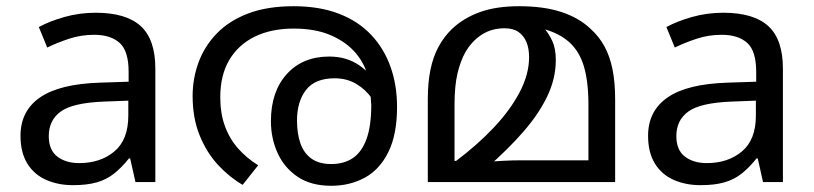

<svg xmlns="http://www.w3.org/2000/svg" viewBox="-20 -586 2621 618"><path d="M288 -545Q386 -545 433 -502Q480 -459 480 -365V0H416L399 -76H395Q372 -47 347.5 -27.5Q323 -8 291.5 1Q260 10 215 10Q167 10 128.5 -7Q90 -24 68 -59.5Q46 -95 46 -149Q46 -229 109 -272.5Q172 -316 303 -320L394 -323V-355Q394 -422 365 -448Q336 -474 283 -474Q241 -474 203 -461.5Q165 -449 132 -433L105 -499Q140 -518 188 -531.5Q236 -545 288 -545ZM314 -259Q214 -255 175.5 -227Q137 -199 137 -148Q137 -103 164.5 -82Q192 -61 235 -61Q303 -61 348 -98.5Q393 -136 393 -214V-262Z M925 -566Q1008 -566 1070.5 -542Q1133 -518 1174.5 -474Q1216 -430 1237 -371Q1258 -312 1258 -242Q1258 -153 1230 -96.5Q1202 -40 1154 -14Q1106 12 1046 12Q981 12 938 -17Q895 -46 873.5 -93.5Q852 -141 852 -196Q852 -291 903 -347.5Q954 -404 1040 -404Q1096 -404 1137.5 -375Q1179 -346 1203 -301Q1227 -256 1229 -206L1204 -209Q1197 -240 1177.5 -268.5Q1158 -297 1127.5 -315.5Q1097 -334 1057 -334Q994 -334 965 -296.5Q936 -259 936 -198Q936 -156 947 -124.5Q958 -93 982.5 -75.5Q1007 -58 1046 -58Q1087 -58 1115.5 -77Q1144 -96 1159.5 -138Q1175 -180 1175 -248Q1175 -250 1173.5 -270Q1172 -290 1168 -310Q1167 -315 1167 -323Q1167 -331 1165 -335Q1156 -378 1126 -414Q1096 -450 1046 -472Q996 -494 925 -494Q853 -494 800 -468Q747 -442 718 -393Q689 -344 689 -273Q689 -221 704 -180Q719 -139 746.5 -108Q774 -77 811 -54L761 9Q718 -16 681.5 -55.5Q645 -95 622.5 -150.5Q600 -206 600 -277Q600 -333 619 -385Q638 -437 677.5 -478Q717 -519 778.5 -542.5Q840 -566 925 -566Z M1651 -566Q1730 -566 1786.5 -547.5Q1843 -529 1880 -494Q1908 -469 1925.5 -437Q1943 -405 1951.5 -363Q1960 -321 1960 -266V0H1357V-268Q1357 -320 1365.5 -361.5Q1374 -403 1391.5 -435.5Q1409 -468 1435 -493Q1472 -528 1524.5 -547Q1577 -566 1651 -566ZM1604 -495Q1562 -495 1530 -474Q1498 -453 1478 -418Q1462 -390 1452.5 -349.5Q1443 -309 1443 -249V-68H1448Q1516 -119 1569 -175Q1622 -231 1652.5 -289Q1683 -347 1683 -402Q1683 -430 1674.5 -450.5Q1666 -471 1649 -483Q1632 -495 1604 -495ZM1769 -393Q1769 -334 1742 -277Q1715 -220 1665 -162.5Q1615 -105 1546 -45L1544 -65Q1573 -67 1601 -68.5Q1629 -70 1657 -70H1874V-249Q1874 -323 1859.5 -372Q1845 -421 1812 -450.5Q1779 -480 1725 -494L1727 -501Q1746 -479 1757.5 -454.5Q1769 -430 1769 -393Z M2308 -545Q2406 -545 2453 -502Q2500 -459 2500 -365V0H2436L2419 -76H2415Q2392 -47 2367.5 -27.5Q2343 -8 2311.5 1Q2280 10 2235 10Q2187 10 2148.5 -7Q2110 -24 2088 -59.5Q2066 -95 2066 -149Q2066 -229 2129 -272.5Q2192 -316 2323 -320L2414 -323V-355Q2414 -422 2385 -448Q2356 -474 2303 -474Q2261 -474 2223 -461.5Q2185 -449 2152 -433L2125 -499Q2160 -518 2208 -531.5Q2256 -545 2308 -545ZM2334 -259Q2234 -255 2195.5 -227Q2157 -199 2157 -148Q2157 -103 2184.5 -82Q2212 -61 2255 -61Q2323 -61 2368 -98.5Q2413 -136 2413 -214V-262Z"/></svg>

Font: lmalayalam25
Style: Book
Weight: 400
Designer: Jelle Bosma - Monotype Design Team
Foundry: Monotype Imaging Inc.
Version: Version 2.003